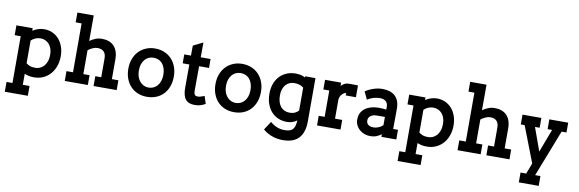

<svg xmlns="http://www.w3.org/2000/svg" viewBox="-62 -1314 6330 2099"><g transform="rotate(10 3103.0 -265.0)"><path d="M315.9 19.5Q284.2 19.5 258.8 14.2Q233.4 8.8 210.4 -1V121.1H285.2V230H29.8V121.1H95.7V-397.9H28.8V-506.8H209.5V-478.5Q238.3 -497.1 270.5 -507.6Q302.7 -518.1 336.9 -518.1Q387.2 -518.1 429.2 -498.8Q471.2 -479.5 501.2 -445.1Q531.2 -410.6 548.1 -362.8Q564.9 -314.9 564.9 -257.8Q564.9 -196.8 546.4 -145.8Q527.8 -94.7 494.9 -58.1Q461.9 -21.5 416.3 -1Q370.6 19.5 315.9 19.5ZM314 -412.6Q284.7 -412.6 257.8 -401.4Q231 -390.1 210.4 -369.6V-118.2Q224.1 -105.5 249 -95.2Q273.9 -85 311 -85Q337.4 -85 362.3 -95.5Q387.2 -106 406.2 -127Q425.3 -147.9 436.8 -179.9Q448.2 -211.9 448.2 -254.4Q448.2 -293 437.5 -322.5Q426.8 -352.1 408.4 -372.1Q390.1 -392.1 365.7 -402.3Q341.3 -412.6 314 -412.6Z M974.6 0V-108.9H1040.5V-317.4Q1040.5 -367.7 1016.4 -392.3Q992.2 -417 945.8 -417Q920.9 -417 893.8 -405Q866.7 -393.1 841.8 -374V-108.9H911.1V0H654.8V-108.9H727.1V-651.4H661.1V-760.3H842.3V-651.4L841.8 -476.6Q870.6 -497.1 903.8 -510.7Q937 -524.4 976.6 -524.4Q1018.1 -524.4 1051.5 -512.5Q1085 -500.5 1108.9 -476.3Q1132.8 -452.1 1145.8 -415.3Q1158.7 -378.4 1158.7 -328.1V-108.9H1231V0Z M1567.9 15.1Q1510.7 15.1 1464.4 -4.6Q1418 -24.4 1385 -59.8Q1352.1 -95.2 1334 -144.5Q1315.9 -193.8 1315.9 -252.9Q1315.9 -312 1334.2 -361.3Q1352.5 -410.6 1386 -446Q1419.4 -481.4 1465.8 -501.2Q1512.2 -521 1567.9 -521Q1624 -521 1670.7 -501.5Q1717.3 -481.9 1750.5 -446.8Q1783.7 -411.6 1802.2 -362.5Q1820.8 -313.5 1820.8 -253.9Q1820.8 -193.8 1803 -144.5Q1785.2 -95.2 1752.2 -59.6Q1719.2 -23.9 1672.4 -4.4Q1625.5 15.1 1567.9 15.1ZM1567.9 -418.9Q1540.5 -418.9 1516.1 -408.4Q1491.7 -397.9 1473.1 -377.2Q1454.6 -356.4 1443.6 -325.4Q1432.6 -294.4 1432.6 -252.9Q1432.6 -213.9 1443.6 -183.1Q1454.6 -152.3 1473.4 -131.1Q1492.2 -109.9 1516.6 -98.6Q1541 -87.4 1567.9 -87.4Q1596.2 -87.4 1621.1 -98.4Q1646 -109.4 1664.6 -130.6Q1683.1 -151.9 1693.8 -182.6Q1704.6 -213.4 1704.6 -252.9Q1704.6 -294.4 1693.8 -325.7Q1683.1 -356.9 1664.8 -377.7Q1646.5 -398.4 1621.3 -408.7Q1596.2 -418.9 1567.9 -418.9Z M2098.6 12.2Q2064.9 12.2 2039.6 3.2Q2014.2 -5.9 1997.3 -26.1Q1980.5 -46.4 1971.9 -79.6Q1963.4 -112.8 1963.9 -161.1L1964.8 -413.6H1891.1V-512.7H1965.3L1966.3 -623.5L2074.7 -677.2L2073.7 -512.7H2183.1V-413.6H2073.2L2071.8 -147.9Q2071.8 -126.5 2075 -114Q2078.1 -101.6 2084 -95Q2089.8 -88.4 2098.1 -86.4Q2106.4 -84.5 2116.2 -84.5Q2128.9 -84.5 2145.8 -88.9Q2162.6 -93.3 2189 -104L2216.3 -20Q2186 -3.4 2159.2 4.4Q2132.3 12.2 2098.6 12.2Z M2535.2 15.1Q2478 15.1 2431.6 -4.6Q2385.3 -24.4 2352.3 -59.8Q2319.3 -95.2 2301.3 -144.5Q2283.2 -193.8 2283.2 -252.9Q2283.2 -312 2301.5 -361.3Q2319.8 -410.6 2353.3 -446Q2386.7 -481.4 2433.1 -501.2Q2479.5 -521 2535.2 -521Q2591.3 -521 2637.9 -501.5Q2684.6 -481.9 2717.8 -446.8Q2751 -411.6 2769.5 -362.5Q2788.1 -313.5 2788.1 -253.9Q2788.1 -193.8 2770.3 -144.5Q2752.4 -95.2 2719.5 -59.6Q2686.5 -23.9 2639.6 -4.4Q2592.8 15.1 2535.2 15.1ZM2535.2 -418.9Q2507.8 -418.9 2483.4 -408.4Q2459 -397.9 2440.4 -377.2Q2421.9 -356.4 2410.9 -325.4Q2399.9 -294.4 2399.9 -252.9Q2399.9 -213.9 2410.9 -183.1Q2421.9 -152.3 2440.7 -131.1Q2459.5 -109.9 2483.9 -98.6Q2508.3 -87.4 2535.2 -87.4Q2563.5 -87.4 2588.4 -98.4Q2613.3 -109.4 2631.8 -130.6Q2650.4 -151.9 2661.1 -182.6Q2671.9 -213.4 2671.9 -252.9Q2671.9 -294.4 2661.1 -325.7Q2650.4 -356.9 2632.1 -377.7Q2613.8 -398.4 2588.6 -408.7Q2563.5 -418.9 2535.2 -418.9Z M3234.4 -493.2V-506.3H3348.6V-24.9Q3348.6 96.2 3290.5 159.7Q3232.4 223.1 3113.3 223.1Q3087.4 223.1 3059.6 219.2Q3031.7 215.3 3003.2 206.1Q2974.6 196.8 2946.3 181.6Q2918 166.5 2892.1 144Q2900.4 131.3 2907.7 120.1Q2915 108.9 2922.1 97.9Q2929.2 86.9 2937 75.2Q2944.8 63.5 2953.6 49.3Q2988.3 80.1 3028.8 96.2Q3069.3 112.3 3110.8 112.3Q3140.6 112.3 3162.8 106.9Q3185.1 101.6 3200.2 87.4Q3215.3 73.2 3223.6 48.1Q3231.9 22.9 3233.9 -16.6Q3210.9 0.5 3183.3 10Q3155.8 19.5 3123 19.5Q3071.8 19.5 3027.6 1.2Q2983.4 -17.1 2951.2 -52.2Q2918.9 -87.4 2900.6 -138.2Q2882.3 -189 2882.3 -253.4Q2882.3 -312.5 2899.9 -361.3Q2917.5 -410.2 2949.7 -444.8Q2981.9 -479.5 3027.1 -498.8Q3072.3 -518.1 3127.4 -518.1Q3158.2 -518.1 3184.1 -512.5Q3210 -506.8 3234.4 -493.2ZM3234.4 -380.4Q3213.9 -397.5 3187.3 -405.3Q3160.6 -413.1 3131.3 -413.1Q3104 -413.1 3080.1 -402.8Q3056.2 -392.6 3037.8 -372.6Q3019.5 -352.5 3009 -322.8Q2998.5 -293 2998.5 -254.4Q2998.5 -211.4 3008.8 -179.7Q3019 -147.9 3037.1 -127Q3055.2 -106 3080.1 -95.5Q3105 -85 3134.3 -85Q3170.9 -85 3195.6 -97.4Q3220.2 -109.9 3234.4 -126Z M3707.5 -377.4V-405.3Q3696.3 -402.8 3685.1 -397Q3673.8 -391.1 3664.3 -381.1Q3654.8 -371.1 3647.2 -356.7Q3639.6 -342.3 3636.2 -322.8V-106.9H3715.8V0H3455.1V-106.9H3521V-399.4H3455.1V-506.3H3633.3V-469.2Q3649.4 -487.3 3671.1 -498.5Q3692.9 -509.8 3720.7 -509.8Q3732.4 -509.8 3743.9 -509.8Q3755.4 -509.8 3767.1 -509.5Q3778.8 -509.3 3791.7 -509Q3804.7 -508.8 3820.3 -508.3V-377.4Z M4169.9 1V-27.8Q4145 -9.3 4115 2.4Q4085 14.2 4048.8 14.2Q4011.7 14.2 3980.2 2Q3948.7 -10.3 3925.5 -31Q3902.3 -51.8 3889.4 -79.8Q3876.5 -107.9 3876.5 -140.1Q3876.5 -173.3 3886.2 -199Q3896 -224.6 3912.6 -243.2Q3929.2 -261.7 3950.7 -274.2Q3972.2 -286.6 3995.6 -293.9Q4019 -301.3 4043 -304.4Q4066.9 -307.6 4087.4 -307.6Q4112.3 -307.6 4132.8 -305.9Q4153.3 -304.2 4170.4 -301.3L4170.9 -328.1Q4171.4 -372.1 4147.7 -392.8Q4124 -413.6 4083 -413.6Q4041.5 -413.6 4006.6 -402.1Q3971.7 -390.6 3942.9 -372.1L3902.8 -457Q3945.8 -485.4 3994.9 -501.2Q4043.9 -517.1 4091.3 -517.1Q4134.8 -517.1 4170.2 -506.3Q4205.6 -495.6 4230.7 -472.9Q4255.9 -450.2 4269.5 -415.5Q4283.2 -380.9 4283.2 -332.5Q4283.2 -275.9 4282.7 -219.5Q4282.2 -163.1 4281.7 -106.4H4335.4V1ZM4085 -220.2Q4037.6 -220.2 4012.2 -200.9Q3986.8 -181.6 3986.8 -149.4Q3986.8 -118.7 4007.6 -102.3Q4028.3 -85.9 4067.9 -85.9Q4082.5 -85.9 4097.4 -89.6Q4112.3 -93.3 4125.5 -99.1Q4138.7 -105 4150.1 -112.8Q4161.6 -120.6 4169.9 -128.9V-220.2Z M4676.3 19.5Q4644.5 19.5 4619.1 14.2Q4593.8 8.8 4570.8 -1V121.1H4645.5V230H4390.1V121.1H4456.1V-397.9H4389.2V-506.8H4569.8V-478.5Q4598.6 -497.1 4630.9 -507.6Q4663.1 -518.1 4697.3 -518.1Q4747.6 -518.1 4789.6 -498.8Q4831.5 -479.5 4861.6 -445.1Q4891.6 -410.6 4908.4 -362.8Q4925.3 -314.9 4925.3 -257.8Q4925.3 -196.8 4906.7 -145.8Q4888.2 -94.7 4855.2 -58.1Q4822.3 -21.5 4776.6 -1Q4731 19.5 4676.3 19.5ZM4674.3 -412.6Q4645 -412.6 4618.2 -401.4Q4591.3 -390.1 4570.8 -369.6V-118.2Q4584.5 -105.5 4609.4 -95.2Q4634.3 -85 4671.4 -85Q4697.8 -85 4722.7 -95.5Q4747.6 -106 4766.6 -127Q4785.6 -147.9 4797.1 -179.9Q4808.6 -211.9 4808.6 -254.4Q4808.6 -293 4797.9 -322.5Q4787.1 -352.1 4768.8 -372.1Q4750.5 -392.1 4726.1 -402.3Q4701.7 -412.6 4674.3 -412.6Z M5335 0V-108.9H5400.9V-317.4Q5400.9 -367.7 5376.7 -392.3Q5352.5 -417 5306.2 -417Q5281.2 -417 5254.2 -405Q5227.1 -393.1 5202.1 -374V-108.9H5271.5V0H5015.1V-108.9H5087.4V-651.4H5021.5V-760.3H5202.6V-651.4L5202.1 -476.6Q5231 -497.1 5264.2 -510.7Q5297.4 -524.4 5336.9 -524.4Q5378.4 -524.4 5411.9 -512.5Q5445.3 -500.5 5469.2 -476.3Q5493.2 -452.1 5506.1 -415.3Q5519 -378.4 5519 -328.1V-108.9H5591.3V0Z M6100.1 -397.5 5897.9 121.1H5956.5V230H5735.8V121.1H5798.3L5844.2 1.5L5689.9 -397.5H5647V-506.3H5856.4V-397.5H5804.7L5897.5 -140.6L5994.6 -397.5H5944.8V-506.3H6154.3V-397.5Z"/></g></svg>

Font: Twentytwelve Slab
Style: TwentytwelveSlab
Weight: 700
Designer: Domenico Catapano
Version: Version 1.00 2012